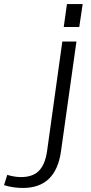

<svg xmlns="http://www.w3.org/2000/svg" viewBox="-182 -746 450 952"><path d="M-69 186Q-91 186 -115.5 182.5Q-140 179 -162 172L-146 121Q-130 126 -112.5 129Q-95 132 -78 132Q-20 132 10.5 101.5Q41 71 51 6L127 -540H197L120 7Q107 96 60 141Q13 186 -69 186ZM228 -726 211 -612H134L150 -726Z"/></svg>

Font: Pathway Extreme 28pt Light
Style: Italic
Weight: 300
Italic angle: -8°
Designer: Eduardo Rodriguez Tunni
Foundry: Eduardo Rodriguez Tunni
Version: Version 1.001;gftools[0.9.26]